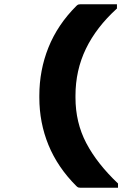

<svg xmlns="http://www.w3.org/2000/svg" viewBox="-20 -770 640 903"><path d="M339 -742Q345 -748 349.5 -749Q354 -750 359 -750H530V-730Q433 -642 384 -540.5Q335 -439 335 -320V-311Q335 -194 385.5 -97.5Q436 -1 535 93V113H359Q354 113 349.5 112Q345 111 339 105Q251 17 208 -88Q165 -193 165 -311V-320Q165 -440 208 -547Q251 -654 339 -742Z"/></svg>

Font: Recursive Mn Lnr St XBd
Style: Regular
Weight: 800
Monospace: yes
Version: Version 1.079;hotconv 1.0.112;makeotfexe 2.5.65598; ttfautoh